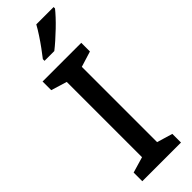

<svg xmlns="http://www.w3.org/2000/svg" viewBox="-309 -957 972 972"><g transform="rotate(-45 177.0 -470.5)"><path d="M315 0H38V-62L123 -87V-626L38 -652V-714H315V-652L231 -626V-87L315 -62ZM344 -931Q333 -917 314.5 -897Q296 -877 273.5 -855.5Q251 -834 229 -814.5Q207 -795 189 -781H119V-793Q134 -812 153 -838Q172 -864 190 -891.5Q208 -919 220 -941H344Z"/></g></svg>

Font: Noto Sans Hebrew Medium
Style: Regular
Weight: 500
Designer: Monotype Design Team
Foundry: Monotype Imaging Inc.
Version: Version 2.003